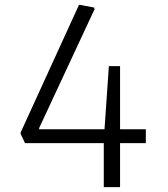

<svg xmlns="http://www.w3.org/2000/svg" viewBox="-20 -770 690 790"><path d="M65 -219V-225L305 -750H309L367 -739L369 -732L141 -243V-238H410L428 -498H474V-238H580V-181H474V0H407V-181H83Z"/></svg>

Font: Plata Sans Light
Style: Regular
Weight: 300
Designer: Pablo Impallari, Andres Torresi, & Cristiano Sobral
Foundry: Pablo Impallari, Andres Torresi, & Cristiano Sobral
Version: Version 1.00;December 28, 2019;FontCreator 12.0.0.2547 64-bi